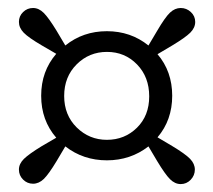

<svg xmlns="http://www.w3.org/2000/svg" viewBox="-20 -571 539 485"><path d="M377.9 -224.1 415 -202.1Q448.2 -182.1 460.2 -169.7Q472.2 -157.2 472.2 -142.6Q472.2 -127.9 461.7 -116.9Q451.2 -106 436.5 -106Q421.9 -106 409.4 -118.4Q397 -130.9 377 -164.1L355 -201.2Q309.6 -166 250 -166Q190.4 -166 145 -201.2L123 -164.1Q103 -130.9 90.6 -118.9Q78.1 -106.9 63.5 -106.9Q48.8 -106.9 38.3 -117.4Q27.8 -127.9 27.8 -142.6Q27.8 -157.2 40.5 -169.7Q53.2 -182.1 85.9 -202.1L122.1 -223.1Q84 -267.1 84 -329.1Q84 -391.1 122.1 -435.1L85.9 -456.1Q51.8 -476.1 39.8 -488.5Q27.8 -501 27.8 -515.6Q27.8 -530.3 38.3 -540.5Q48.8 -550.8 63.5 -550.8Q78.1 -550.8 90.6 -538.3Q103 -525.9 123 -493.2L145 -456.1Q189.9 -492.2 250 -492.2Q310.1 -492.2 355 -456.1L377 -493.2Q397 -527.3 409.4 -539.1Q421.9 -550.8 436.5 -550.8Q451.2 -550.8 462.2 -540.5Q473.1 -530.3 473.1 -515.6Q473.1 -501 460.7 -488.5Q448.2 -476.1 415 -456.1L377.9 -434.1Q415 -390.6 415 -329.1Q415 -267.6 377.9 -224.1ZM250 -217.8Q294.9 -217.8 325.9 -248.3Q356.9 -278.8 356.9 -327.6Q356.9 -376.5 326.2 -408.2Q295.4 -439.9 250.2 -439.9Q205.1 -439.9 173.6 -408.4Q142.1 -377 142.1 -328.6Q142.1 -280.3 173.8 -249Q205.6 -217.8 250 -217.8Z"/></svg>

Font: SourceSerifPro-Regular
Style: Regular
Weight: 400
Designer: Frank Grießhammer
Foundry: Adobe Systems Incorporated
Version: Version 1.014;PS Version 1.0;hotconv 1.0.73;makeotf.lib2.5.5